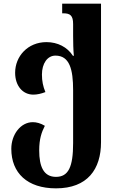

<svg xmlns="http://www.w3.org/2000/svg" viewBox="-20 -780 658 1053"><path d="M287 253C460 253 534 148 534 0V-760H321V-707H327C365 -707 381 -695 381 -648V-584C381 -548 382 -505 385 -474H380C349 -522 296 -549 235 -549C132 -549 63 -471 63 -381C63 -310 104 -261 163 -261C183 -261 206 -266 229 -275C216 -306 210 -336 210 -371C210 -432 240 -475 284 -475C362 -475 381 -399 381 -285V5C381 136 355 190 287 190C219 190 195 133 195 45C195 -18 208 -55 226 -90C203 -104 180 -110 160 -110C93 -110 42 -42 42 36C42 169 130 253 287 253Z"/></svg>

Font: Noto Serif Georgian Bold
Style: Regular
Weight: 700
Designer: Monotype Design Team, Akaki Razmadze
Foundry: Google LLC
Version: Version 2.003